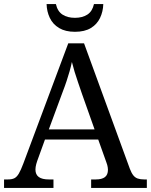

<svg xmlns="http://www.w3.org/2000/svg" viewBox="-20 -928 745 948"><path d="M0 0V-42H19Q39 -42 51 -48Q63 -54 73 -71Q83 -88 95 -120L317 -714H395L621 -95Q629 -74 638 -62.5Q647 -51 660 -46.5Q673 -42 692 -42H705V0H430V-42H453Q483 -42 498 -53.5Q513 -65 513 -90Q513 -96 512 -101.5Q511 -107 509.5 -113.5Q508 -120 505 -127L465 -239H202L164 -134Q161 -126 159 -118Q157 -110 156 -103.5Q155 -97 155 -91Q155 -66 171.5 -54Q188 -42 221 -42H244V0ZM221 -289H447L385 -464Q375 -494 365.5 -521Q356 -548 348.5 -573Q341 -598 335 -622Q330 -598 323.5 -575.5Q317 -553 309 -528.5Q301 -504 289 -473ZM350 -771Q303 -771 272 -789.5Q241 -808 226 -839.5Q211 -871 210 -908H256Q264 -872 288.5 -856Q313 -840 350 -840Q387 -840 411.5 -856Q436 -872 444 -908H490Q489 -871 474 -839.5Q459 -808 428.5 -789.5Q398 -771 350 -771Z"/></svg>

Font: Noto Serif Thai
Style: Regular
Weight: 400
Designer: Monotype Design Team
Foundry: Monotype Imaging Inc.
Version: Version 2.001